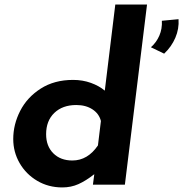

<svg xmlns="http://www.w3.org/2000/svg" viewBox="-20 -809 802 841"><path d="M624 -789 527 0H387L393 -46Q356 -17 323.5 -2.5Q291 12 253 12Q192 12 143 -17Q94 -46 66 -94.5Q38 -143 38 -200Q38 -264 68.5 -323.5Q99 -383 158.5 -421Q218 -459 300 -459Q342 -459 378 -446Q414 -433 439 -412L485 -789ZM422 -279Q414 -311 385 -330Q356 -349 314 -349Q254 -349 218 -314.5Q182 -280 182 -221Q182 -169 213.5 -137.5Q245 -106 297 -106Q364 -106 409 -172ZM641 -602Q665 -623 678 -653Q691 -683 689 -718L762 -725Q765 -683 748 -643.5Q731 -604 699 -574Z"/></svg>

Font: Josefin Sans
Style: Bold Italic
Weight: 700
Italic angle: -7°
Designer: Santiago Orozco
Foundry: Typemade
Version: Version 2.000